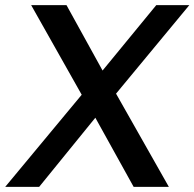

<svg xmlns="http://www.w3.org/2000/svg" viewBox="-55 -731 760 751"><path d="M-34.7 0 264.6 -360.4 66.9 -710.9H205.1L346.2 -455.1L556.2 -710.9H685.5L398.9 -364.7L605.5 0H467.8L317.9 -270.5L98.1 0Z"/></svg>

Font: Muli
Style: Semi-BoldItalic
Weight: 600
Italic angle: -7°
Designer: Vernon Adams
Foundry: newtypography
Version: Version 2.0; ttfautohint (v1.00rc1.2-2d82) -l 8 -r 50 -G 200